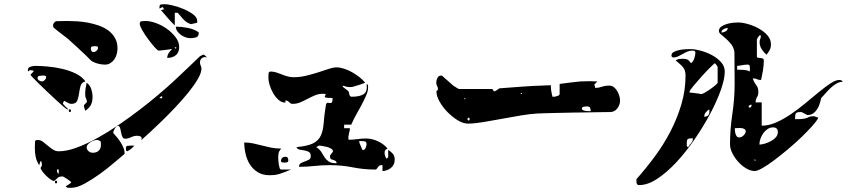

<svg xmlns="http://www.w3.org/2000/svg" viewBox="-20 -841 4040 915"><path d="M813 -720Q797 -735 777.5 -757.5Q758 -780 747 -793Q757 -795 760 -796Q763 -797 762.5 -798Q762 -799 759.5 -800.5Q757 -802 757 -806L753 -807L740 -800V-807Q740 -819 748 -820Q756 -821 766 -821Q778 -821 803.5 -815Q829 -809 855 -798Q881 -787 900.5 -772.5Q920 -758 920 -740V-733Q914 -731 909 -730Q904 -729 900 -728Q896 -727 893 -727Q893 -726 890 -726Q887 -726 887 -727Q868 -733 851.5 -751.5Q835 -770 827 -780H813ZM736 -600Q731 -600 716.5 -616.5Q702 -633 686 -654.5Q670 -676 658 -697Q646 -718 646 -727Q646 -739 655 -740Q664 -741 674 -741Q696 -741 723.5 -731Q751 -721 775.5 -703.5Q800 -686 817 -663.5Q834 -641 834 -617Q834 -591 818 -578Q802 -565 777 -565Q777 -577 784 -588Q791 -599 800 -607H793Q791 -606 783.5 -605Q776 -604 767 -603Q758 -602 750 -601Q742 -600 740 -600ZM247 -700Q238 -707 235.5 -709.5Q233 -712 233 -720Q233 -732 247 -740L300 -741Q321 -741 347 -739.5Q373 -738 399.5 -733Q426 -728 451.5 -719Q477 -710 496.5 -695.5Q516 -681 528 -660Q540 -639 540 -610Q540 -598 536.5 -584Q533 -570 525.5 -559Q518 -548 506.5 -540.5Q495 -533 480 -533Q464 -533 445.5 -538Q427 -543 413 -553Q408 -559 393 -573.5Q378 -588 360.5 -604Q343 -620 328 -634Q313 -648 307 -653Q305 -655 296 -662Q287 -669 276.5 -677Q266 -685 257.5 -691.5Q249 -698 247 -700ZM927 -683Q927 -666 913 -662.5Q899 -659 887 -659Q877 -659 865 -663Q853 -667 842.5 -674.5Q832 -682 825 -692Q818 -702 818 -714Q844 -714 875 -708Q906 -702 927 -687ZM430 -621Q425 -621 419 -619.5Q413 -618 413 -610Q413 -603 416 -598Q419 -593 426 -593Q433 -593 440 -599Q447 -605 447 -613Q447 -620 440 -620.5Q433 -621 430 -621ZM820 -613Q821 -616 817 -616Q813 -616 813 -613Q814 -610 816.5 -610Q819 -610 820 -613ZM953 -580Q955 -579 960 -573.5Q965 -568 967 -567Q953 -572 943 -564.5Q933 -557 933 -544Q933 -535 936.5 -528.5Q940 -522 940 -513Q940 -494 922.5 -464Q905 -434 877.5 -400Q850 -366 816.5 -330.5Q783 -295 751 -264Q719 -233 692.5 -208.5Q666 -184 653 -173Q658 -186 651 -190Q644 -194 634 -194Q619 -194 604.5 -187Q590 -180 577 -180Q568 -180 564 -187.5Q560 -195 558 -205Q556 -215 554 -225Q552 -235 547 -240Q546 -241 543 -241Q535 -241 528.5 -230.5Q522 -220 520 -213V-207Q528 -198 537.5 -186.5Q547 -175 555 -162.5Q563 -150 568.5 -136.5Q574 -123 574 -110Q574 -108 573 -107Q556 -93 524.5 -66Q493 -39 456.5 -12.5Q420 14 383.5 34Q347 54 319 54Q316 54 308.5 54Q301 54 300 53L293 47Q298 44 307 38.5Q316 33 320 27Q318 25 312.5 21Q307 17 300.5 12.5Q294 8 288 4.5Q282 1 280 0H277Q263 0 255.5 6Q248 12 240 20Q240 21 237 21Q230 21 220 13.5Q210 6 200 -3.5Q190 -13 182.5 -23.5Q175 -34 173 -40Q173 -41 176.5 -46.5Q180 -52 180 -53Q180 -56 179 -62Q178 -68 178 -70Q177 -70 175.5 -72Q174 -74 173 -73Q172 -71 169.5 -63.5Q167 -56 167 -53Q154 -74 150 -93.5Q146 -113 146 -137L147 -167Q148 -172 152 -173Q156 -174 160 -174Q173 -174 184.5 -165.5Q196 -157 207.5 -147Q219 -137 232 -128.5Q245 -120 260 -120Q298 -120 345.5 -137.5Q393 -155 444.5 -183.5Q496 -212 548 -247.5Q600 -283 647.5 -319.5Q695 -356 734.5 -389.5Q774 -423 800 -447Q808 -454 827 -472Q846 -490 867 -510Q888 -530 907 -548Q926 -566 933 -573L947 -580ZM300 -320Q295 -322 280.5 -334.5Q266 -347 246.5 -365Q227 -383 206 -403Q185 -423 167 -440.5Q149 -458 137.5 -470Q126 -482 126 -483Q126 -486 127 -487Q127 -488 133 -493.5Q139 -499 140 -500Q141 -501 139.5 -502.5Q138 -504 138 -505Q127 -505 125.5 -507Q124 -509 113 -500V-507Q113 -520 126 -523.5Q139 -527 149 -527Q173 -527 207 -524Q241 -521 276 -513Q311 -505 341 -490.5Q371 -476 387 -453Q368 -448 363.5 -430.5Q359 -413 356.5 -394.5Q354 -376 348 -361Q342 -346 320 -346L313 -347Q312 -347 308 -349Q304 -351 300 -353Q296 -355 292 -357.5Q288 -360 287 -360Q286 -360 285.5 -359.5Q285 -359 284 -359Q284 -357 281.5 -352.5Q279 -348 280 -347Q282 -343 292.5 -332.5Q303 -322 307 -320ZM184 -481Q178 -481 168.5 -479.5Q159 -478 159 -470Q159 -462 166 -457.5Q173 -453 180 -453Q187 -453 193.5 -459.5Q200 -466 200 -473Q200 -480 193 -480.5Q186 -481 184 -481ZM380 -340Q380 -341 386.5 -346.5Q393 -352 393 -353Q394 -354 394 -356Q394 -365 390 -372Q386 -379 386 -389Q386 -406 387.5 -417Q389 -428 393 -447Q409 -435 415 -416.5Q421 -398 421 -380Q421 -357 414 -342.5Q407 -328 387 -313Q385 -316 382 -326.5Q379 -337 380 -340ZM753 -382Q744 -382 740 -373H753ZM313 -307Q308 -307 308 -313.5Q308 -320 313 -320Q318 -320 318 -313.5Q318 -307 313 -307ZM422 -113Q440 -113 450.5 -123Q461 -133 461 -150L460 -167Q454 -171 450 -172.5Q446 -174 440 -174Q434 -174 426 -171Q418 -168 410.5 -163Q403 -158 398 -152Q393 -146 393 -140Q393 -128 402 -120.5Q411 -113 422 -113ZM620 -147Q613 -138 604.5 -131.5Q596 -125 587 -120Q581 -122 580.5 -125.5Q580 -129 580 -133Q580 -145 587 -146Q594 -147 603 -147ZM260 -33H251Q251 -29 252.5 -22Q254 -15 260 -13ZM247 20Q252 20 252 26.5Q252 33 247 33Q242 33 242 26.5Q242 20 247 20Z M1830 -127Q1845 -117 1853 -107Q1861 -97 1861 -80Q1861 -59 1847.5 -45Q1834 -31 1813 -27Q1812 -26 1807 -26H1803V-53Q1803 -54 1800.5 -54Q1798 -54 1797 -54Q1790 -54 1786.5 -50.5Q1783 -47 1780.5 -43.5Q1778 -40 1775.5 -36.5Q1773 -33 1768 -33Q1714 -33 1661 -43.5Q1608 -54 1553 -54Q1515 -54 1478.5 -50Q1442 -46 1405 -46Q1405 -58 1413.5 -63Q1422 -68 1432.5 -71.5Q1443 -75 1452 -80Q1461 -85 1461 -97Q1461 -112 1452 -117Q1443 -122 1431 -124Q1419 -126 1408 -128Q1397 -130 1393 -140Q1447 -145 1472.5 -158Q1498 -171 1509 -195Q1520 -219 1522.5 -254.5Q1525 -290 1533 -340Q1536 -352 1541.5 -351.5Q1547 -351 1552 -350Q1557 -349 1561 -352.5Q1565 -356 1565 -374Q1535 -374 1530.5 -377Q1526 -380 1528.5 -384Q1531 -388 1532.5 -391Q1534 -394 1517 -394Q1498 -394 1480.5 -386.5Q1463 -379 1446 -370Q1429 -361 1411.5 -353.5Q1394 -346 1375 -346Q1368 -346 1364.5 -348.5Q1361 -351 1358.5 -354Q1356 -357 1352 -359.5Q1348 -362 1340 -362V-352Q1322 -352 1307 -365.5Q1292 -379 1281.5 -397.5Q1271 -416 1265 -436Q1259 -456 1259 -470L1260 -493Q1262 -498 1267 -500H1270Q1283 -500 1296 -496Q1309 -492 1322.5 -486.5Q1336 -481 1350 -477Q1364 -473 1379 -473Q1410 -473 1440.5 -480.5Q1471 -488 1497.5 -496.5Q1524 -505 1546 -512.5Q1568 -520 1583 -520Q1600 -520 1620 -513.5Q1640 -507 1658.5 -496.5Q1677 -486 1693.5 -473Q1710 -460 1720 -447Q1717 -445 1708.5 -442Q1700 -439 1690.5 -436Q1681 -433 1672 -430.5Q1663 -428 1660 -427L1651 -426Q1640 -426 1632.5 -427.5Q1625 -429 1613 -433V-430Q1613 -428 1616.5 -425Q1620 -422 1625 -418.5Q1630 -415 1634 -411.5Q1638 -408 1640 -407Q1643 -402 1645 -391Q1647 -380 1656 -380Q1696 -380 1714 -393Q1732 -406 1727 -440Q1734 -439 1734 -431.5Q1734 -424 1734 -420Q1734 -407 1724.5 -385Q1715 -363 1702 -339Q1689 -315 1677 -293.5Q1665 -272 1660 -260Q1659 -257 1656.5 -252Q1654 -247 1653 -247H1620V-230H1647V-220Q1646 -219 1645 -214Q1644 -209 1643 -203.5Q1642 -198 1641 -193Q1640 -188 1640 -187L1641 -175Q1663 -175 1683 -178Q1703 -181 1725 -181Q1752 -181 1780.5 -168Q1809 -155 1827 -133Q1818 -129 1815.5 -125Q1813 -121 1813 -114V-107Q1814 -103 1816.5 -95.5Q1819 -88 1820 -87Q1822 -84 1826 -88L1830 -91ZM1727 -154Q1727 -167 1715 -168Q1703 -169 1692 -169L1693 -160Q1695 -156 1700 -143Q1705 -130 1707 -127Q1708 -126 1710 -126Q1718 -126 1722.5 -136.5Q1727 -147 1727 -154ZM1367 -33Q1350 -26 1337 -21Q1324 -16 1313 -12.5Q1302 -9 1290.5 -7.5Q1279 -6 1264 -6Q1232 -6 1209 -20Q1186 -34 1171.5 -56.5Q1157 -79 1150.5 -107Q1144 -135 1144 -162Q1166 -162 1187 -157.5Q1208 -153 1229 -147.5Q1250 -142 1272 -137.5Q1294 -133 1320 -133Q1310 -121 1308 -112.5Q1306 -104 1306 -90Q1306 -86 1306.5 -76.5Q1307 -67 1308.5 -57.5Q1310 -48 1312.5 -40.5Q1315 -33 1320 -33ZM1500 -147Q1498 -146 1493 -143.5Q1488 -141 1487 -140Q1504 -129 1512 -115.5Q1520 -102 1527.5 -90.5Q1535 -79 1547 -71Q1559 -63 1584 -63Q1584 -71 1579 -74Q1574 -77 1568.5 -78.5Q1563 -80 1558 -82.5Q1553 -85 1553 -93V-100Q1554 -102 1560.5 -110Q1567 -118 1567 -120Q1567 -127 1558 -132.5Q1549 -138 1537.5 -141Q1526 -144 1515.5 -145.5Q1505 -147 1503 -147ZM1354 -77Q1354 -69 1347.5 -67.5Q1341 -66 1336 -66Q1331 -66 1324 -67.5Q1317 -69 1320 -80Q1322 -88 1328 -91Q1334 -94 1340 -94Q1348 -94 1351 -89Q1354 -84 1354 -77Z M2647 -440Q2647 -441 2658 -442.5Q2669 -444 2685 -446Q2701 -448 2718 -450Q2735 -452 2747 -453L2787 -454Q2789 -454 2794.5 -454Q2800 -454 2806.5 -453.5Q2813 -453 2818.5 -453Q2824 -453 2827 -453Q2818 -444 2815 -441Q2812 -438 2812.5 -436Q2813 -434 2814.5 -431.5Q2816 -429 2816 -422Q2833 -422 2848.5 -427.5Q2864 -433 2884 -433Q2896 -433 2905.5 -425.5Q2915 -418 2921.5 -407Q2928 -396 2931.5 -383.5Q2935 -371 2935 -362Q2935 -342 2922 -324.5Q2909 -307 2887 -307Q2874 -307 2846.5 -306.5Q2819 -306 2785 -305.5Q2751 -305 2713 -304.5Q2675 -304 2641 -303Q2607 -302 2580 -301.5Q2553 -301 2540 -300Q2505 -298 2460.5 -290.5Q2416 -283 2370.5 -274.5Q2325 -266 2282.5 -259Q2240 -252 2210 -252Q2187 -252 2161 -268Q2135 -284 2112.5 -307Q2090 -330 2075 -356.5Q2060 -383 2060 -404V-407L2063 -410Q2065 -411 2065.5 -412Q2066 -413 2067 -413V-417Q2067 -425 2063 -431.5Q2059 -438 2059 -448Q2059 -458 2064.5 -469.5Q2070 -481 2083 -481Q2086 -481 2087 -480Q2090 -477 2097.5 -470.5Q2105 -464 2113.5 -456.5Q2122 -449 2129.5 -442.5Q2137 -436 2140 -433Q2145 -430 2155 -423.5Q2165 -417 2167 -417H2327Q2327 -415 2329.5 -411.5Q2332 -408 2333 -407Q2334 -406 2337 -406Q2339 -406 2340 -407Q2342 -408 2350 -413Q2358 -418 2360 -420Q2371 -421 2399.5 -423Q2428 -425 2460 -427.5Q2492 -430 2520.5 -431.5Q2549 -433 2560 -433Q2563 -433 2569.5 -433.5Q2576 -434 2583 -434Q2590 -434 2596.5 -434.5Q2603 -435 2605 -435Q2605 -410 2613 -380H2620Q2625 -380 2636 -383.5Q2647 -387 2647 -393ZM2467 -400 2460 -393H2467ZM2193 -373V-367L2200 -373ZM2795 -311Q2795 -323 2791.5 -328.5Q2788 -334 2777 -334Q2772 -334 2762.5 -332.5Q2753 -331 2753 -323Q2753 -318 2759.5 -315.5Q2766 -313 2774 -312Q2783 -311 2795 -311ZM2213 -267Q2218 -267 2218 -273.5Q2218 -280 2213 -280Q2208 -280 2208 -273.5Q2208 -267 2213 -267Z M3610 -242Q3644 -242 3680 -258Q3716 -274 3751.5 -298.5Q3787 -323 3820.5 -351Q3854 -379 3884 -403.5Q3914 -428 3938.5 -444Q3963 -460 3980 -460Q3984 -460 3989.5 -458Q3995 -456 3995 -451Q3980 -451 3965 -442Q3950 -433 3937 -420.5Q3924 -408 3912.5 -394.5Q3901 -381 3893 -373Q3891 -361 3886.5 -347Q3882 -333 3874.5 -321Q3867 -309 3856 -301Q3845 -293 3830 -293H3827L3800 -307H3794Q3773 -307 3771 -297.5Q3769 -288 3769 -273Q3797 -273 3809.5 -275Q3822 -277 3828 -280Q3834 -283 3839 -285Q3844 -287 3856 -287H3860L3880 -280Q3873 -265 3851 -240.5Q3829 -216 3799.5 -187.5Q3770 -159 3736 -130.5Q3702 -102 3671 -78.5Q3640 -55 3614.5 -40.5Q3589 -26 3577 -26Q3557 -26 3536 -38.5Q3515 -51 3498 -70Q3481 -89 3470 -111Q3459 -133 3459 -153Q3459 -225 3470 -297Q3481 -369 3481 -443L3480 -593Q3477 -614 3465 -629.5Q3453 -645 3440 -656.5Q3427 -668 3416.5 -676.5Q3406 -685 3406 -693Q3406 -706 3417 -714Q3428 -722 3443 -726.5Q3458 -731 3473 -732.5Q3488 -734 3497 -734Q3517 -734 3544 -726.5Q3571 -719 3595.5 -705.5Q3620 -692 3637 -673Q3654 -654 3654 -630Q3654 -614 3648.5 -603.5Q3643 -593 3633 -580Q3620 -591 3610 -606.5Q3600 -622 3600 -640Q3600 -649 3603 -655.5Q3606 -662 3606 -671Q3605 -671 3603 -672.5Q3601 -674 3600 -673Q3597 -670 3592 -662.5Q3587 -655 3587 -653V-573Q3587 -567 3592 -566Q3597 -565 3603.5 -564.5Q3610 -564 3615 -562Q3620 -560 3620 -552Q3620 -529 3616 -505.5Q3612 -482 3607 -460H3603Q3595 -460 3588 -463.5Q3581 -467 3573 -467H3567Q3574 -448 3584 -435.5Q3594 -423 3594 -403Q3594 -388 3587.5 -377.5Q3581 -367 3581 -353H3610ZM3448 -708Q3439 -708 3428.5 -702Q3418 -696 3418 -686Q3428 -686 3438 -691.5Q3448 -697 3448 -708ZM3180 -577Q3180 -588 3192 -594Q3204 -600 3219.5 -603Q3235 -606 3250.5 -606.5Q3266 -607 3272 -607Q3291 -607 3319 -599.5Q3347 -592 3372.5 -578.5Q3398 -565 3416 -545Q3434 -525 3434 -500Q3434 -465 3415 -411.5Q3396 -358 3364 -298Q3332 -238 3290.5 -177.5Q3249 -117 3204 -68.5Q3159 -20 3113 10.5Q3067 41 3027 41Q3018 41 3015.5 36Q3013 31 3013 23V13Q3058 -38 3100 -94.5Q3142 -151 3174.5 -213.5Q3207 -276 3227 -343Q3247 -410 3247 -481Q3247 -494 3244 -503.5Q3241 -513 3235 -520.5Q3229 -528 3220.5 -535.5Q3212 -543 3200 -553Q3209 -559 3217 -560Q3225 -561 3235 -561Q3248 -561 3255.5 -557.5Q3263 -554 3273 -540Q3284 -547 3289 -563.5Q3294 -580 3294 -590Q3294 -596 3289.5 -598Q3285 -600 3281 -600Q3267 -600 3255.5 -595Q3244 -590 3233 -583.5Q3222 -577 3211 -572Q3200 -567 3187 -567Q3186 -567 3183.5 -569.5Q3181 -572 3180 -573ZM3400 -520Q3400 -524 3395 -530.5Q3390 -537 3387 -540Q3381 -536 3361.5 -516.5Q3342 -497 3321 -473.5Q3300 -450 3283 -429.5Q3266 -409 3266 -403Q3266 -401 3267 -400Q3270 -400 3277.5 -399Q3285 -398 3293.5 -397Q3302 -396 3309.5 -395Q3317 -394 3320 -393H3324Q3327 -393 3339.5 -400Q3352 -407 3365.5 -416.5Q3379 -426 3389.5 -435Q3400 -444 3400 -447ZM3493 -509Q3505 -509 3523 -508Q3541 -507 3553 -500L3554 -513Q3554 -519 3553 -526Q3552 -533 3544 -533H3540Q3535 -533 3527 -532Q3519 -531 3511.5 -529.5Q3504 -528 3498.5 -527.5Q3493 -527 3493 -527ZM3553 -327Q3562 -331 3562 -342Q3551 -342 3547 -333ZM3361 -310Q3361 -317 3360 -320Q3350 -314 3343 -305Q3336 -296 3336 -285Q3361 -285 3361 -310ZM3687 -211Q3687 -234 3664 -234Q3650 -234 3638 -226Q3626 -218 3617.5 -206Q3609 -194 3604 -179.5Q3599 -165 3599 -152Q3610 -152 3625 -156.5Q3640 -161 3654 -168.5Q3668 -176 3677.5 -187Q3687 -198 3687 -211ZM3534 -217Q3534 -220 3533 -220Q3530 -226 3522.5 -228.5Q3515 -231 3506.5 -231Q3498 -231 3491 -230.5Q3484 -230 3482 -230Q3482 -226 3482.5 -218.5Q3483 -211 3485 -204Q3487 -197 3491 -191.5Q3495 -186 3503 -186Q3514 -186 3524 -196Q3534 -206 3534 -217ZM3282 -182Q3265 -182 3259 -179Q3253 -176 3253 -160Q3253 -156 3253 -148.5Q3253 -141 3260 -140Q3267 -152 3274.5 -160Q3282 -168 3282 -182ZM3580 -80H3573L3580 -73Z"/></svg>

Font: Genkaimincho
Style: Regular
Weight: 800
Designer: Dr. Ken Lunde (project architect, glyph set definition & overall production); Masataka HATTORI \u670D \u90E8 \u6B63 \u8C
Foundry: Adobe Systems Incorporated
Version: Version 1.00